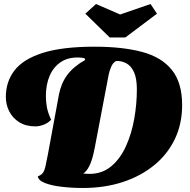

<svg xmlns="http://www.w3.org/2000/svg" viewBox="-20 -910 946 954"><path d="M392 24Q336 24 285.5 18Q235 12 202.5 -1Q170 -14 168 -34Q185 -40 193 -51Q201 -62 206 -84Q211 -106 218 -143L273 -441Q284 -497 314.5 -538Q345 -579 403 -612L401 -620Q394 -622 388.5 -623Q383 -624 377 -624Q321 -627 283.5 -602.5Q246 -578 227 -534Q208 -490 208 -433Q208 -404 213 -377Q218 -350 234 -315Q218 -298 196 -290Q174 -282 157 -282Q109 -282 76 -302.5Q43 -323 26 -356.5Q9 -390 9 -428Q9 -504 52 -560Q95 -616 192 -647Q289 -678 449 -678Q589 -678 686 -652Q783 -626 834 -562.5Q885 -499 885 -388Q885 -295 849 -219.5Q813 -144 746.5 -89.5Q680 -35 590 -5.5Q500 24 392 24ZM424 -46Q488 -46 533 -84Q578 -122 606 -184Q634 -246 647 -319.5Q660 -393 660 -465Q660 -520 646 -551Q632 -582 608.5 -595Q585 -608 558 -607Q542 -600 533 -579.5Q524 -559 520 -539L451 -177Q439 -114 423.5 -84.5Q408 -55 393 -48Q400 -47 409 -46.5Q418 -46 424 -46ZM525 -724 404 -842 457 -890 577 -838 728 -890 760 -842 603 -724Z"/></svg>

Font: Sansita Swashed Black
Style: Regular
Weight: 900
Designer: Pablo Cosgaya
Foundry: Omnibus-Type
Version: Version 1.003; ttfautohint (v1.8.3)